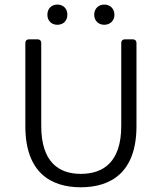

<svg xmlns="http://www.w3.org/2000/svg" viewBox="-20 -794 695 825"><path d="M183.6 -730.5C183.6 -705.1 201.2 -687.5 226.6 -687.5C252 -687.5 269.5 -705.1 269.5 -730.5C269.5 -756.8 252 -774.4 226.6 -774.4C201.2 -774.4 183.6 -756.8 183.6 -730.5ZM384.8 -730.5C384.8 -705.1 403.3 -687.5 427.7 -687.5C453.1 -687.5 471.7 -705.1 471.7 -730.5C471.7 -756.8 453.1 -774.4 427.7 -774.4C403.3 -774.4 384.8 -756.8 384.8 -730.5ZM88.9 -252C88.9 -52.7 198.2 10.7 327.1 10.7C456.1 10.7 566.4 -52.7 566.4 -252V-609.4C566.4 -619.1 560.5 -625 550.8 -625H516.6C506.8 -625 501 -619.1 501 -609.4V-252.9C501 -96.7 422.9 -46.9 327.1 -46.9C233.4 -46.9 157.2 -96.7 157.2 -252.9V-609.4C157.2 -619.1 151.4 -625 141.6 -625H104.5C94.7 -625 88.9 -619.1 88.9 -609.4Z"/></svg>

Font: Ed Sans Neue Light
Style: Regular
Weight: 300
Designer: Stephen Hutchings
Version: Version 1.004;PS 001.004;hotconv 1.0.88;makeotf.lib2.5.64775